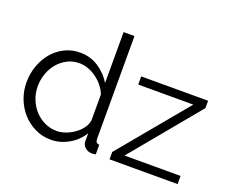

<svg xmlns="http://www.w3.org/2000/svg" viewBox="-119 -924 1350 1127"><g transform="rotate(20 556.5 -360.0)"><path d="M653 -46 1005 -470H661V-521H1079V-475L728 -51H1078V0H653ZM289 10Q235 10 189 -12.5Q143 -35 110 -72Q77 -109 58.5 -157.5Q40 -206 40 -259Q40 -314 58 -363.5Q76 -413 107.5 -450Q139 -487 182.5 -508.5Q226 -530 278 -530Q344 -530 395 -495.5Q446 -461 475 -412V-730H543V-88Q543 -60 567 -60V0Q552 3 543 3Q519 3 501 -12.5Q483 -28 483 -50V-101Q452 -50 399 -20Q346 10 289 10ZM304 -50Q329 -50 357.5 -60Q386 -70 411 -87.5Q436 -105 453.5 -128.5Q471 -152 475 -179V-340Q465 -367 446 -390.5Q427 -414 402.5 -432Q378 -450 350 -460Q322 -470 295 -470Q253 -470 219 -452Q185 -434 160.5 -404.5Q136 -375 123 -337Q110 -299 110 -259Q110 -217 125 -179Q140 -141 166 -112.5Q192 -84 227.5 -67Q263 -50 304 -50Z"/></g></svg>

Font: IngvarSans
Style: Regular
Weight: 400
Version: Version 1.000